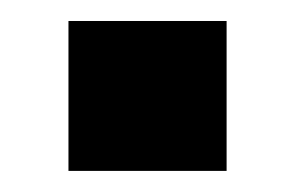

<svg xmlns="http://www.w3.org/2000/svg" viewBox="-20 -162 280 182"><path d="M44.9 -142.1H194.8V0H44.9Z"/></svg>

Font: TASA Explorer
Style: Bold
Weight: 700
Designer: Weizhong Zhang
Foundry: Local Remote
Version: Version 1.000;Glyphs 3.1.2 (3151)